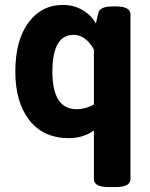

<svg xmlns="http://www.w3.org/2000/svg" viewBox="-20 -551 606 777"><path d="M360 -128V-351Q326 -410 278 -410Q192 -410 192 -261Q192 -109 290 -109Q326 -109 360 -128ZM508 -493V174Q508 206 448 206H420Q360 206 360 174V-23Q317 8 258 8Q156 8 99 -64.5Q42 -137 42 -261Q42 -388 95 -459.5Q148 -531 234 -531Q279 -531 314.5 -510Q350 -489 368 -456L378 -499Q384 -525 436 -525H448Q508 -525 508 -493Z"/></svg>

Font: mmAsap
Style: Bold
Weight: 700
Designer: Pablo Cosgaya
Foundry: Omnibus-Type
Version: Version 1.001